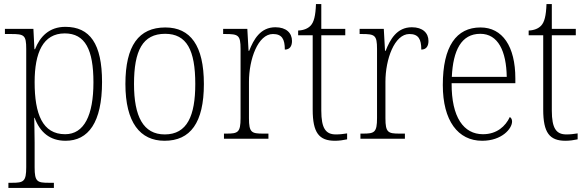

<svg xmlns="http://www.w3.org/2000/svg" viewBox="-20 -677 2863 937"><path d="M21 240H243V215H218C162 215 149 210 149 140V18C149 -39 147 -79 147 -102H149C175 -32 223 10 300 10C411 10 478 -79 478 -277C478 -463 419 -546 299 -546C220 -546 175 -498 151 -437H148L143 -536H4V-511H33C98 -511 108 -506 108 -438V139C108 209 95 215 39 215H21ZM298 -22C187 -22 149 -121 149 -276C149 -420 190 -514 296 -514C396 -514 436 -434 436 -275C436 -115 391 -22 298 -22Z M783 10C909 10 975 -78 975 -267C975 -455 909 -543 787 -543C657 -543 592 -454 592 -267C592 -79 664 10 783 10ZM784 -21C679 -21 634 -109 634 -267C634 -430 676 -512 786 -512C891 -512 933 -433 933 -267C933 -113 894 -21 784 -21Z M1073 0H1290V-25H1264C1208 -25 1195 -30 1195 -100V-278C1195 -388 1239 -511 1312 -511C1356 -511 1370 -486 1370 -435C1395 -435 1405 -453 1405 -477C1405 -516 1377 -544 1324 -544C1251 -544 1218 -485 1196 -429H1193L1187 -536H1069V-511H1079C1143 -511 1154 -506 1154 -438V-101C1154 -30 1141 -25 1085 -25H1073Z M1615 10C1634 10 1656 7 1674 3V-26C1654 -23 1640 -21 1619 -21C1570 -21 1548 -50 1548 -137V-505H1665V-536H1548V-657H1522C1520 -600 1512 -569 1496 -552C1483 -538 1462 -529 1435 -528V-505H1506V-142C1506 -29 1537 10 1615 10Z M1739 0H1956V-25H1930C1874 -25 1861 -30 1861 -100V-278C1861 -388 1905 -511 1978 -511C2022 -511 2036 -486 2036 -435C2061 -435 2071 -453 2071 -477C2071 -516 2043 -544 1990 -544C1917 -544 1884 -485 1862 -429H1859L1853 -536H1735V-511H1745C1809 -511 1820 -506 1820 -438V-101C1820 -30 1807 -25 1751 -25H1739Z M2333 10C2429 10 2479 -49 2479 -84C2479 -96 2474 -102 2468 -106C2447 -61 2405 -22 2337 -22C2243 -22 2183 -104 2184 -271H2495V-294C2495 -451 2432 -543 2325 -543C2207 -543 2141 -451 2141 -262C2141 -88 2215 10 2333 10ZM2453 -302H2185C2191 -431 2231 -512 2324 -512C2411 -512 2451 -427 2453 -302Z M2740 10C2759 10 2781 7 2799 3V-26C2779 -23 2765 -21 2744 -21C2695 -21 2673 -50 2673 -137V-505H2790V-536H2673V-657H2647C2645 -600 2637 -569 2621 -552C2608 -538 2587 -529 2560 -528V-505H2631V-142C2631 -29 2662 10 2740 10Z"/></svg>

Font: Noto Serif Sinhala SemiCondensed ExtraLight
Style: Regular
Weight: 200
Width: 4
Designer: Jelle Bosma - Monotype Design Team
Foundry: Monotype Imaging Inc.
Version: Version 2.007